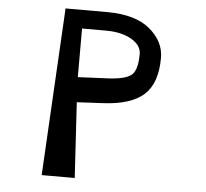

<svg xmlns="http://www.w3.org/2000/svg" viewBox="-57 -912 1044 972"><g transform="rotate(5 465.0 -425.5)"><path d="M190 0 237 -851H447Q592 -851 666 -789Q740 -727 740 -644Q740 -515 675 -456Q610 -397 469 -390L335 -383L358 0ZM329 -510 481 -517Q566 -521 598.5 -545Q631 -569 631 -654Q631 -698 580.5 -727.5Q530 -757 451 -757H329Z"/></g></svg>

Font: OpenDyslexic
Style: Regular
Weight: 400
Designer: Abbie Gonzalez
Version: Version 0.920;hotconv 1.0.109;makeotfexe 2.5.65596